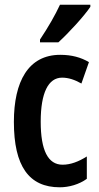

<svg xmlns="http://www.w3.org/2000/svg" viewBox="-20 -786 420 816"><path d="M364 -757V-766H235C214 -721 186 -672 150 -618V-606H228C272 -646 338 -718 364 -757ZM234 10C273 10 316 -2 349 -26V-121C314 -99 280 -86 246 -86C184 -86 153 -147 153 -269C153 -391 185 -456 244 -456C271 -456 298 -447 326 -431L358 -522C324 -542 285 -553 236 -553C100 -553 39 -439 39 -268C39 -80 103 10 234 10Z"/></svg>

Font: Noto Sans Georgian ExtraCondensed SemiBold
Style: Regular
Weight: 600
Width: 2
Designer: Monotype Design Team, Akaki Razmadze
Foundry: Google LLC
Version: Version 2.005